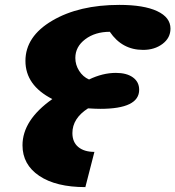

<svg xmlns="http://www.w3.org/2000/svg" viewBox="-20 -740 717 785"><path d="M329 25Q209 25 140.5 -21Q72 -67 72 -146Q72 -249 194 -335Q84 -391 84 -491Q84 -591 193.5 -655.5Q303 -720 468 -720Q568 -720 622.5 -694.5Q677 -669 677 -623Q677 -585 644.5 -560.5Q612 -536 565 -536Q479 -536 429 -610Q369 -610 328.5 -579.5Q288 -549 288 -503Q288 -475 303.5 -450.5Q319 -426 344 -415Q400 -442 454 -442Q498 -442 523.5 -423.5Q549 -405 549 -373Q549 -295 390 -295Q372 -295 340 -297Q276 -256 276 -196Q276 -159 300 -139Q324 -119 366 -119Z"/></svg>

Font: Lemonada
Style: Bold
Weight: 700
Designer: Mohamed Gaber (Arabic), Eduardo Tunni (Latin)
Foundry: Kief Type Foundry
Version: Version 4.004